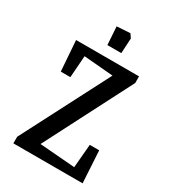

<svg xmlns="http://www.w3.org/2000/svg" viewBox="-187 -863 852 958"><g transform="rotate(30 238.5 -384.0)"><path d="M207 -659.2 200.2 -763.2 276.9 -768.1 292 -746.1 287.1 -659.2ZM45.9 0V-38.1L305.2 -540L136.2 -554.2L127 -428.2H71.8L59.1 -603H421.9V-564.9L165 -64.9L368.2 -48.8L379.9 -184.1H434.1L444.8 0Z"/></g></svg>

Font: Grenze
Style: Regular
Weight: 400
Designer: Renata Polastri
Foundry: Omnibus-Type
Version: Version 1.002;PS 001.002;hotconv 1.0.88;makeotf.lib2.5.64775